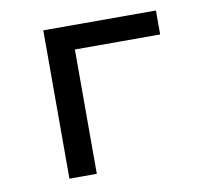

<svg xmlns="http://www.w3.org/2000/svg" viewBox="-64 -591 728 663"><g transform="rotate(-10 300.0 -260.0)"><path d="M128 0V-520H523V-436H224V0Z"/></g></svg>

Font: Iosevka Custom Medium Extended
Style: Regular
Weight: 500
Width: 7
Monospace: yes
Designer: Belleve Invis
Foundry: Belleve Invis
Version: Version 11.2.4; ttfautohint (v1.8.4)